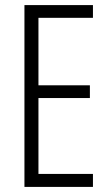

<svg xmlns="http://www.w3.org/2000/svg" viewBox="-20 -734 432 754"><path d="M345 0H76V-714H345V-664H131V-399H333V-349H131V-51H345Z"/></svg>

Font: Noto Sans Hebrew ExtraCondensed Light
Style: Regular
Weight: 300
Width: 2
Designer: Monotype Design Team
Foundry: Monotype Imaging Inc.
Version: Version 2.004; ttfautohint (v1.8.4.7-5d5b)